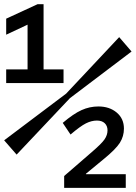

<svg xmlns="http://www.w3.org/2000/svg" viewBox="-20 -675 654 925"><path d="M9.8 -274.9V-340.8H112.8V-556.2L9.8 -507.8V-585L161.1 -654.8H189.9V-340.8H286.1V-274.9ZM316.9 -202.1 60.1 69.8 0 1 298.8 -224.1 554.2 -496.1 613.8 -426.8ZM289.1 230V172.9L416 63Q468.8 18.1 483.4 -3.2Q498 -24.4 498 -46.9Q498 -68.4 484.6 -81.3Q471.2 -94.2 446.8 -94.2Q420.9 -94.2 393.8 -80.6Q366.7 -66.9 319.8 -26.9L282.2 -83Q334 -127 372.8 -144.5Q411.6 -162.1 454.1 -162.1Q507.3 -162.1 542.2 -132.8Q577.1 -103.5 577.1 -55.2Q577.1 -18.6 557.6 12.7Q538.1 43.9 478 92.8L394 162.1V164.1H585.9V230Z"/></svg>

Font: IntelOne Mono Medium
Style: Regular
Weight: 500
Designer: Fred Shallcrass
Foundry: Frere-Jones Type LLC
Version: Version 1.200;hotconv 1.1.0;makeotfexe 2.6.0;FJTRelease1.2